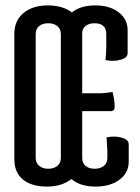

<svg xmlns="http://www.w3.org/2000/svg" viewBox="-20 -680 519 710"><path d="M342 -335Q368 -335 396 -340Q404 -312 404 -285Q404 -269 390 -269H284V-96Q284 -77 296.5 -66.5Q309 -56 330 -56Q351 -56 364 -66.5Q377 -77 377 -96V-121L374 -172Q388 -175 402 -175Q416 -175 430 -171Q456 -164 456 -146V-82Q456 -41 422 -15.5Q388 10 332.5 10Q277 10 244 -18Q209 10 153 10Q97 10 65 -16Q33 -42 33 -92V-554Q33 -604 67 -632Q101 -660 156.5 -660Q212 -660 246 -634Q278 -660 332 -660Q386 -660 419 -634.5Q452 -609 452 -568V-484Q452 -466 426 -459Q412 -455 398 -455Q384 -455 370 -458Q373 -482 373 -509V-554Q373 -594 329 -594Q309 -594 296.5 -584Q284 -574 284 -557V-335ZM112 -554V-96Q112 -78 124.5 -67Q137 -56 158 -56Q179 -56 192 -66.5Q205 -77 205 -96V-554Q205 -573 192 -583.5Q179 -594 158 -594Q137 -594 124.5 -583.5Q112 -573 112 -554Z"/></svg>

Font: Medula One
Style: Regular
Weight: 400
Designer: Luciano Vergara
Foundry: Luciano Vergara
Version: Version 1.002